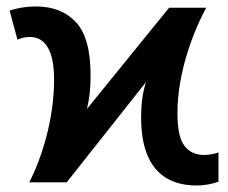

<svg xmlns="http://www.w3.org/2000/svg" viewBox="-20 -566 708 596"><path d="M187 0 433.1 -311C421.9 -276.4 418 -239.7 418 -201.2C418 -45.9 491.2 9.8 589.8 9.8C616.7 9.8 640.6 4.4 658.2 -2V-92.8C648.4 -88.9 629.9 -85 613.8 -85C587.4 -85 566.9 -94.2 552.7 -113.3C538.1 -131.8 530.8 -166 530.8 -215.8C530.8 -341.3 580.6 -469.2 620.1 -542H504.9L250 -228C257.8 -261.2 261.2 -290.5 261.2 -332C261.2 -409.7 246.1 -464.4 215.8 -497.1C185.1 -529.8 144 -545.9 91.8 -545.9C57.1 -545.9 28.8 -539.6 9.8 -533.2L34.2 -442.9C43.5 -446.8 54.2 -451.2 73.2 -451.2C118.2 -451.2 147.9 -412.1 147.9 -319.8C147.9 -193.8 108.9 -74.2 70.8 0Z"/></svg>

Font: Noto Reveo Sans
Style: Regular
Weight: 600
Designer: Monotype Design Team
Foundry: Monotype Imaging Inc.
Version: Version 2.007